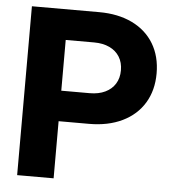

<svg xmlns="http://www.w3.org/2000/svg" viewBox="-52 -776 737 824"><g transform="rotate(5 316.5 -364.0)"><path d="M52.3 -727.5H342.1Q423.7 -727.5 484.5 -698.2Q545.2 -668.8 577.9 -614.5Q610.5 -560.2 610.5 -486.9Q610.5 -413.9 577.5 -359.4Q544.4 -305 483.3 -275.5Q422.2 -246.1 340.5 -246.1H139.9V-377.5H331.8Q370.1 -377.5 398.2 -390.9Q426.4 -404.3 441.6 -428.9Q456.8 -453.5 456.8 -486.9Q456.8 -520.3 441.6 -544.9Q426.4 -569.5 398.2 -582.8Q370.1 -596.1 331.8 -596.1H209.4V0H52.3Z"/></g></svg>

Font: Intratopia Thin
Style: Regular
Weight: 100
Designer: Rasmus Andersson
Foundry: rsms
Version: Version 3.000;Glyphs 3.2.3 (3260)